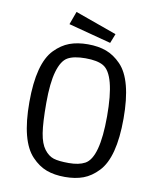

<svg xmlns="http://www.w3.org/2000/svg" viewBox="-95 -941 845 1028"><g transform="rotate(10 328.0 -427.5)"><path d="M148 -58Q72 -137 72 -349Q72 -560 148 -638Q185 -676 228 -692Q271 -708 328 -708Q385 -708 428 -692Q471 -676 508 -638Q584 -560 584 -349Q584 -137 508 -58Q471 -19 428 -3Q385 13 328 13Q271 13 228 -3Q185 -19 148 -58ZM424 -82Q495 -121 495 -346Q495 -573 425 -613Q392 -632 328 -632Q264 -632 231 -613Q198 -594 180 -531.5Q162 -469 162 -361Q162 -253 171 -197Q180 -141 202.5 -111.5Q225 -82 253 -73Q281 -64 336 -64Q391 -64 424 -82ZM211 -797 237 -868 463 -787 443 -736Z"/></g></svg>

Font: Ruda
Style: Regular
Weight: 400
Designer: Mariela Monsalve, Angelina Sanchez
Foundry: Mariela Monsalve, Angelina Sanchez
Version: Version 1.002